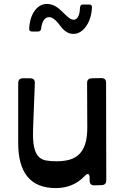

<svg xmlns="http://www.w3.org/2000/svg" viewBox="-20 -947 636 981"><path d="M73 -522Q73 -547 97 -547H134Q159 -547 158 -522L149 -288Q147 -230 154 -197Q161 -164 176.5 -147.5Q192 -131 215.5 -127Q239 -123 269 -123Q306 -123 335 -131Q364 -139 384.5 -159Q405 -179 415.5 -212Q426 -245 426 -296L425 -523Q425 -547 450 -547L498 -548Q522 -548 522 -524L523 -26Q523 -1 498 -1L461 0Q438 0 438 -25V-38Q438 -55 431 -57.5Q424 -60 412 -47Q354 14 265 14Q73 14 73 -216ZM287 -816Q251 -866 223.5 -858.5Q196 -851 190 -800Q188 -786 175 -786H143Q128 -786 129 -802Q132 -848 148 -877.5Q164 -907 187 -919Q210 -931 237.5 -925Q265 -919 291 -894L319 -867Q349 -838 368 -849.5Q387 -861 389 -909Q390 -924 404 -924H436Q451 -924 450 -908Q447 -861 430 -829Q413 -797 389 -783Q365 -769 338 -776Q311 -783 287 -816Z"/></svg>

Font: OpenDyslexic 3
Style: Regular
Weight: 400
Designer: Abelardo Gonzalez
Version: Version 1.000;PS 001.001;hotconv 1.0.56